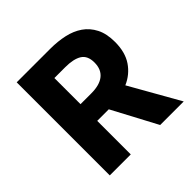

<svg xmlns="http://www.w3.org/2000/svg" viewBox="-169 -802 951 951"><g transform="rotate(-45 306.5 -326.0)"><path d="M77 0V-652H312Q364 -652 409.5 -642Q455 -632 489 -608.5Q523 -585 543 -546Q563 -507 563 -449Q563 -377 531.5 -330.5Q500 -284 447 -261L595 0H430L305 -235H224V0ZM224 -352H300Q358 -352 388.5 -376.5Q419 -401 419 -449Q419 -497 388.5 -516Q358 -535 300 -535H224Z"/></g></svg>

Font: Giro Regular
Style: Bold
Weight: 700
Designer: Paul D. Hunt
Foundry: Adobe Systems Incorporated
Version: Version 1.000;PS 1.0;hotconv 1.0.88;makeotf.lib2.5.647800